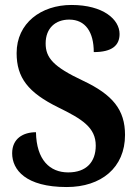

<svg xmlns="http://www.w3.org/2000/svg" viewBox="-20 -744 554 774"><path d="M249 10C388 10 484 -68 484 -200C484 -301 435 -362 314 -419C195 -475 164 -511 164 -569C164 -631 204 -665 259 -665C325 -665 358 -614 358 -534C432 -534 462 -561 462 -607C462 -665 397 -724 268 -724C146 -724 47 -651 47 -530C47 -431 93 -371 215 -311C311 -264 366 -230 366 -157C366 -91 328 -49 255 -49C181 -49 127 -99 125 -211C74 -211 29 -186 29 -126C29 -60 83 10 249 10Z"/></svg>

Font: Noto Serif Condensed
Style: Bold
Weight: 700
Width: 3
Designer: Monotype Design Team
Foundry: Monotype Imaging Inc.
Version: Version 2.015